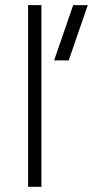

<svg xmlns="http://www.w3.org/2000/svg" viewBox="-20 -718 357 738"><path d="M139.2 -698.2V0H87.9V-698.2ZM317.4 -698.2 244.1 -485.8H188L261.2 -698.2Z"/></svg>

Font: Sansation Light
Style: Light
Weight: 300
Designer: Bernd Montag
Version: Version 1.301